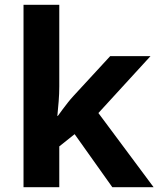

<svg xmlns="http://www.w3.org/2000/svg" viewBox="-20 -780 660 800"><path d="M227 -420Q227 -389 224.5 -358.5Q222 -328 219 -297H221Q231 -311 241.5 -325Q252 -339 263 -353Q274 -367 286 -380L439 -546H607L390 -309L620 0H448L291 -221L227 -170V0H78V-760H227Z"/></svg>

Font: Noto Sans Tamil
Style: Regular
Weight: 400
Designer: Jelle Bosma - Monotype Design Team
Foundry: Monotype Imaging Inc.
Version: Version 2.003